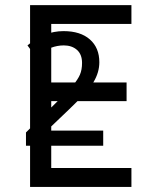

<svg xmlns="http://www.w3.org/2000/svg" viewBox="-20 -734 596 754"><path d="M496.1 0H98.1V-713.9H496.1V-640.1H181.2V-410.2H477.1V-336.9H181.2V-74.2H496.1ZM385.3 -161.6H82V-213.9L199.7 -330.1Q244.6 -373 265.1 -397.2Q285.6 -421.4 293.9 -440.7Q302.2 -460 302.2 -486.8Q302.2 -520.5 282.2 -538.1Q262.2 -555.7 230.5 -555.7Q205.1 -555.7 180.4 -546.4Q155.8 -537.1 120.6 -511.2L87.9 -555.7Q153.3 -611.8 229.5 -611.8Q295.9 -611.8 333 -579.1Q370.1 -546.4 370.1 -489.7Q370.1 -449.7 347.4 -411.9Q324.7 -374 251 -304.2L164.1 -221.2H385.3Z"/></svg>

Font: Open Sans ACDW
Style: acdw
Weight: 400
Foundry: Ascender Corporation
Version: Version 1.10